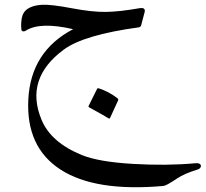

<svg xmlns="http://www.w3.org/2000/svg" viewBox="-20 -279 872 814"><path d="M592.8 -226.1 578.6 -172.4Q576.2 -164.1 568.8 -163.1Q335 -131.3 250.5 -68.8Q84 54.2 155.8 228Q195.3 324.7 327.1 378.4Q397.9 407.2 542.5 415.8Q687 424.3 807.6 413.1Q822.8 411.6 828.4 417.2Q834 422.9 830.6 429.7Q827.1 436.5 819.8 439Q762.2 456.5 731 477.5Q685.1 508.3 673.3 509.3Q383.8 535.2 236.6 439.9Q89.4 344.7 100.1 141.6Q110.8 -61.5 290 -155.3Q148.9 -188 88.4 -148.4Q83 -145 77.4 -146.2Q71.8 -147.5 70.8 -152.8Q67.9 -176.3 72.3 -202.1Q81.5 -254.4 158.7 -258.8Q196.8 -260.7 284.2 -244.1Q371.6 -227.5 429.7 -228.5Q487.8 -229.5 570.8 -244.1Q599.1 -249 592.8 -226.1ZM391.6 97.7Q393.6 93.8 399.4 95.7Q441.4 109.4 477.5 137.2Q482.4 141.1 481 146L446.3 221.7Q444.3 226.1 436 220.2Q427.7 214.4 358.4 176.3Q354 173.8 355.5 170.4Z"/></svg>

Font: Amiri
Style: Slanted
Weight: 400
Italic angle: 9°
Designer: Khaled Hosny
Version: Version 000.107